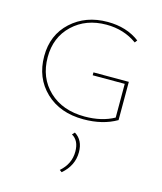

<svg xmlns="http://www.w3.org/2000/svg" viewBox="-110 -546 759 897"><g transform="rotate(15 269.0 -97.0)"><path d="M296 -219H467V-34Q400 5 307 5Q193 5 123.5 -61.5Q54 -128 54 -233Q54 -336 124 -400Q194 -464 300 -464Q392 -464 455 -416L446 -404Q382 -450 298 -450Q199 -450 135 -389.5Q71 -329 71 -233Q71 -133 136.5 -71Q202 -9 309 -9Q392 -9 451 -42V-205H296ZM285 75Q327 101 327 159Q327 224 273 270L262 262Q310 220 310 161Q310 107 274 87Z"/></g></svg>

Font: EauTestSC Thin
Style: Regular
Weight: 250
Designer: Christian Thalmann (Catharsis Fonts)
Version: Version 0.001;PS 000.001;hotconv 1.0.88;makeotf.lib2.5.64775